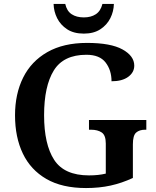

<svg xmlns="http://www.w3.org/2000/svg" viewBox="-20 -941 789 971"><path d="M415 10Q294 10 214.5 -36Q135 -82 95.5 -164.5Q56 -247 56 -358Q56 -466 97 -548.5Q138 -631 219.5 -677.5Q301 -724 420 -724Q540 -724 599.5 -691Q659 -658 659 -609Q659 -575 628.5 -552.5Q598 -530 544 -530Q544 -586 514 -625Q484 -664 417 -664Q301 -664 252 -584.5Q203 -505 203 -358Q203 -211 254 -132.5Q305 -54 430 -54Q478 -54 515 -63V-215Q515 -257 494.5 -271Q474 -285 440 -285H430V-334H720V-285H714Q685 -285 668.5 -270.5Q652 -256 652 -211V-41Q596 -15 539 -2.5Q482 10 415 10ZM404 -771Q353 -771 319.5 -793Q286 -815 269 -849Q252 -883 251 -921H310Q318 -885 342.5 -869Q367 -853 404 -853Q440 -853 464.5 -869Q489 -885 498 -921H556Q555 -883 538 -849Q521 -815 487.5 -793Q454 -771 404 -771Z"/></svg>

Font: Noto Serif Malayalam SemiBold
Style: Regular
Weight: 600
Designer: Indian type Foundry, Jelle Bosma, Monotype Design Team
Foundry: Monotype Imaging Inc.
Version: Version 2.104; ttfautohint (v1.8.4.7-5d5b)